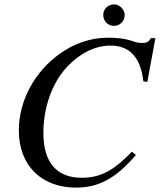

<svg xmlns="http://www.w3.org/2000/svg" viewBox="-20 -838 729 876"><path d="M549 -769C549 -794 526 -818 501 -818C473 -818 451 -797 451 -770C451 -742 472 -720 500 -720C527 -720 549 -742 549 -769ZM689 -664H668C660 -648 650 -642 630 -642C621 -642 609 -642 589 -649C547 -664 505 -666 472 -666C393 -666 317 -639 253 -593C143 -515 66 -384 66 -243C66 -78 174 18 327 18C430 18 510 -25 600 -131L582 -146C495 -56 435 -27 353 -27C242 -27 178 -92 178 -232C178 -342 214 -456 286 -533C341 -592 411 -630 485 -630C573 -630 622 -574 634 -467L652 -464Z"/></svg>

Font: STIXGeneral
Style: Italic
Weight: 400
Italic angle: -16.33°
Designer: MicroPress Inc., with final additions and corrections provided by Coen Hoffman, Elsevier (retired)
Version: Version 1.1.0